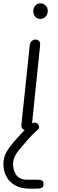

<svg xmlns="http://www.w3.org/2000/svg" viewBox="-38 -777 347 1146"><path d="M119 0Q105 0 96.5 -8.2Q88 -16.5 90 -35L139.5 -506.5Q141.5 -524 152 -532.5Q162.5 -541 175 -541Q187.5 -541 195.5 -532Q203.5 -523 201 -502.5L153 -36.5Q151 -18 140.8 -9Q130.5 0 119 0ZM202.5 -664Q184 -664 172.2 -677.5Q160.5 -691 160.5 -711Q160.5 -729 172 -743Q183.5 -757 202.5 -757Q221 -757 234 -744.2Q247 -731.5 247 -711Q247 -691.5 234.2 -677.8Q221.5 -664 202.5 -664ZM140 349Q85 349 50 328Q15 307 -1.2 274Q-17.5 241 -17.5 205Q-17.5 160.5 1.8 128.5Q21 96.5 43 71.5Q54 58.5 73 37.8Q92 17 111.8 -3.5Q131.5 -24 144 -34.5Q155.5 -43 159.8 -44Q164 -45 170.5 -45Q180.5 -45 187.5 -37.5Q194.5 -30 195.5 -20.5Q196.5 -11 188.5 -4Q161 19 129.5 55Q98 91 74.5 119Q63.5 132 51.8 154Q40 176 40 204Q40 241.5 59.8 268.5Q79.5 295.5 125 295.5H183Q200.5 295.5 211.2 299.5Q222 303.5 222 321Q222 339.5 210.5 344.2Q199 349 183 349Z"/></svg>

Font: Edu NSW ACT Cursive
Style: Regular
Weight: 400
Designer: Tina and Corey Anderson, Eben Sorkin, Mirko Velimirovic
Foundry: Sorkin Type Co.
Version: Version 2.000